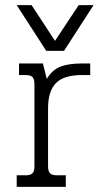

<svg xmlns="http://www.w3.org/2000/svg" viewBox="-20 -727 406 747"><path d="M45 -707H103L194 -568L286 -707H344L229 -529H160ZM45 -45H80Q99 -45 106.5 -53Q114 -61 114 -81V-399Q114 -419 106.5 -427Q99 -435 80 -435H54V-480H147L162 -420Q183 -455 214.5 -467.5Q246 -480 297 -480H331V-435H299Q228 -435 197.5 -403.5Q167 -372 167 -306V-81Q167 -61 174.5 -53Q182 -45 201 -45H236V0H45Z"/></svg>

Font: Pridi ExtraLight
Style: Regular
Weight: 275
Designer: Katatrad Team
Foundry: CadsonDemak
Version: Version 1.001